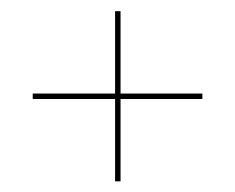

<svg xmlns="http://www.w3.org/2000/svg" viewBox="-20 -458 431 352"><path d="M191 -125.5V-276.5H40V-286.5H191V-437.5H201V-286.5H351V-276.5H201V-125.5Z"/></svg>

Font: Imbue 100pt Black
Style: Regular
Weight: 900
Designer: Tyler Finck
Foundry: Etcetera Type Company
Version: Version 1.102; ttfautohint (v1.8.3)